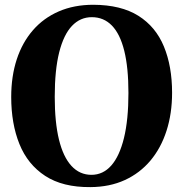

<svg xmlns="http://www.w3.org/2000/svg" viewBox="-20 -773 768 805"><path d="M359 11.5Q243 12.5 169.5 -35.5Q96 -83.5 61.5 -169Q27 -254.5 27 -366.5Q27 -453 50.2 -524Q73.5 -595 118 -646.2Q162.5 -697.5 226.5 -725.2Q290.5 -753 371.5 -753Q487.5 -752.5 560.2 -706.8Q633 -661 667.2 -578Q701.5 -495 701.5 -384Q701.5 -297 678.2 -224.8Q655 -152.5 610.8 -99.8Q566.5 -47 503.2 -18Q440 11 359 11.5ZM363.5 -40Q412 -40 446.5 -79Q481 -118 499.8 -194.5Q518.5 -271 518.5 -383Q518.5 -489.5 501 -560Q483.5 -630.5 449.2 -665.8Q415 -701 365 -701Q316.5 -701 281.8 -664.5Q247 -628 228.2 -553.8Q209.5 -479.5 209.5 -367Q209.5 -260.5 227.2 -187.8Q245 -115 279.5 -77.5Q314 -40 363.5 -40Z"/></svg>

Font: Merriweather 60pt ExtraBold
Style: Regular
Weight: 800
Version: Version 2.100